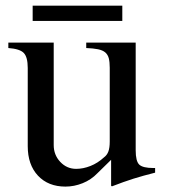

<svg xmlns="http://www.w3.org/2000/svg" viewBox="-20 -656 664 686"><path d="M534.2 -39.1Q491.2 -28.3 457 -17.6Q422.9 -6.8 379.9 9.8L377 7.8V-85L328.1 -37.1Q305.7 -13.7 275.4 -1.5Q245.1 10.7 213.9 10.7Q152.3 10.7 115.7 -28.3Q79.1 -67.4 79.1 -133.8V-413.1Q79.1 -452.1 64.9 -466.8Q50.8 -481.4 9.8 -484.4V-503.9H171.9V-137.7Q171.9 -102.5 195.3 -77.6Q218.8 -52.7 252 -52.7Q277.3 -52.7 303.2 -63Q329.1 -73.2 351.6 -93.8Q362.3 -101.6 367.2 -114.7Q372.1 -127.9 372.1 -150.4V-414.1Q372.1 -434.6 368.7 -447.8Q365.2 -460.9 356 -468.8Q346.7 -476.6 330.1 -480Q313.5 -483.4 288.1 -484.4V-503.9H464.8V-119.1Q464.8 -80.1 477.5 -67.9Q490.2 -55.7 528.3 -55.7H534.2ZM417 -635.7V-581.1H96.7V-635.7Z"/></svg>

Font: Jomolhari
Style: Regular
Weight: 400
Designer: Christopher J. Fynn
Foundry: Christopher  J.  Fynn (Karma Drubgy¸ Tenzin).
Version: Version 1.000